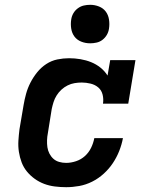

<svg xmlns="http://www.w3.org/2000/svg" viewBox="-20 -770 640 798"><path d="M255 8Q231 8 207.5 5Q184 2 163 -6Q142 -14 124 -27Q106 -40 92 -57Q78 -74 70 -95Q62 -116 58.5 -139Q55 -162 56.5 -185.5Q58 -209 61 -233L78 -333Q82 -357 88.5 -380.5Q95 -404 106.5 -426.5Q118 -449 134.5 -469.5Q151 -490 172.5 -504Q194 -518 218.5 -523Q243 -528 267 -528Q291 -528 314.5 -524Q338 -520 359 -511.5Q380 -503 397.5 -489Q415 -475 427 -456L438 -520H543L513 -339H408Q411 -358 406.5 -376.5Q402 -395 388.5 -406.5Q375 -418 356.5 -422.5Q338 -427 320 -427Q305 -427 290 -424.5Q275 -422 261 -415Q247 -408 235.5 -397.5Q224 -387 215.5 -373.5Q207 -360 202.5 -345.5Q198 -331 195 -317L179 -217Q176 -202 175.5 -187Q175 -172 177 -158Q179 -144 185.5 -131.5Q192 -119 202 -110Q212 -101 226 -97Q240 -93 255 -93Q275 -93 296 -100Q317 -107 333 -121.5Q349 -136 358.5 -155.5Q368 -175 372 -196H491Q486 -169 475.5 -142.5Q465 -116 449 -92Q433 -68 411 -48Q389 -28 363 -15Q337 -2 309.5 3Q282 8 255 8ZM355 -590Q335 -590 317.5 -597Q300 -604 289.5 -618Q279 -632 276 -651Q273 -670 276 -689Q278 -703 285 -715Q292 -727 303.5 -735.5Q315 -744 328 -747Q341 -750 355 -750Q374 -750 391.5 -743Q409 -736 419.5 -722Q430 -708 433 -689Q436 -670 433 -651Q431 -637 424 -625Q417 -613 406 -604.5Q395 -596 381.5 -593Q368 -590 355 -590Z"/></svg>

Font: Iosevka Etoile Oblique
Style: Bold
Weight: 700
Italic angle: -9°
Designer: Belleve Invis
Foundry: Belleve Invis
Version: Version 15.5.2; ttfautohint (v1.8.4)